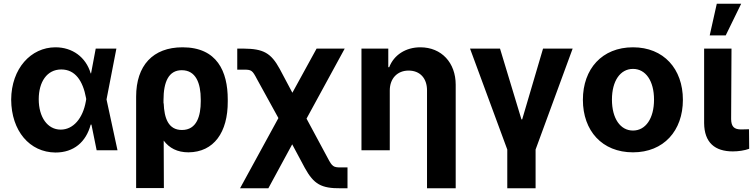

<svg xmlns="http://www.w3.org/2000/svg" viewBox="-20 -807 4048 1031"><path d="M278 12C376 12 442 -44 467 -138H471L499 0H611L552 -273L605 -546H494L469 -413H467C441 -501 368 -553 278 -553C146 -553 41 -439 40 -272C41 -104 139 11 278 12ZM188 -274C188 -367 232 -434 309 -434C384 -434 425 -373 442 -281L443 -275L441 -263C425 -171 373 -111 306 -111C235 -111 188 -178 188 -274Z M711 -288V203H860L859 -52C889 -12 932 11 992 11C1128 10 1204 -96 1203 -263V-273C1203 -423 1146 -553 960 -553C801 -553 711 -455 711 -288ZM858 -252V-270C858 -368 886 -430 956 -430C1032 -430 1058 -360 1058 -273V-263C1058 -185 1037 -109 957 -109C883 -109 862 -174 859 -252Z M1269 204H1421L1549 -32L1617 95C1665 182 1705 205 1810 204H1846V92H1810C1771 92 1764 88 1740 42L1626 -170L1831 -546H1680L1550 -309L1482 -437C1435 -523 1394 -545 1289 -546H1254V-433H1289C1330 -433 1335 -430 1360 -382L1475 -173Z M2073 -321C2073 -386 2114 -428 2174 -428C2236 -428 2273 -386 2273 -322V204H2427V-352C2427 -470 2351 -553 2237 -553C2159 -553 2095 -512 2070 -446H2065V-546H1921V0H2073Z M2704 204H2856V-4L3055 -546H2896L2784 -166H2780L2665 -546H2504L2704 -4Z M3379 11C3544 11 3647 -105 3647 -271C3647 -437 3544 -553 3379 -553C3213 -553 3110 -437 3110 -271C3110 -105 3213 11 3379 11ZM3266 -272C3266 -373 3311 -437 3379 -437C3447 -437 3492 -373 3492 -272C3492 -171 3447 -106 3379 -106C3311 -106 3266 -171 3266 -272Z M3761 -546V-146C3762 -41 3819 6 3915 6C3946 6 3978 1 4003 -8L4002 -113C3991 -113 3981 -112 3960 -112C3921 -112 3907 -128 3906 -167L3908 -546ZM3791 -617H3877L3960 -787H3829Z"/></svg>

Font: Wafeq
Style: Bold
Weight: 700
Designer: Rasmus Andersson & Azza Alameddine
Foundry: Google & TypeTogether
Version: Version 3.000;FEAKit 1.0